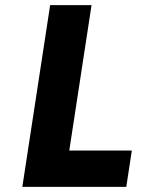

<svg xmlns="http://www.w3.org/2000/svg" viewBox="-20 -723 573 741"><path d="M333.3 -703.1H173.5L66.2 -1.9H467.4L488.8 -142.1H247.4Z"/></svg>

Font: Sztylet
Style: BdObl
Weight: 700
Foundry: Cannot Into Space Fonts, PlusOne Fonts
Version: Version 0.12